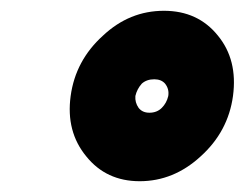

<svg xmlns="http://www.w3.org/2000/svg" viewBox="-20 -743 454 356"><path d="M284 -723Q220 -723 171 -677Q120 -631 111 -565Q102 -499 140 -453Q177 -407 239 -407Q302 -407 352 -453Q403 -499 412 -565Q421 -632 384 -677Q347 -723 284 -723ZM266 -596Q279 -596 286 -588Q294 -578 292 -565Q289 -552 280 -543Q271 -534 257 -534Q244 -534 237 -543Q230 -553 231 -565Q234 -578 243 -588Q252 -596 266 -596Z"/></svg>

Font: Unageo
Style: ExtraBold-Italic
Weight: 800
Designer: Richard Sepsi
Foundry: Richard Sepsi
Version: Version 2.000